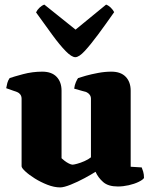

<svg xmlns="http://www.w3.org/2000/svg" viewBox="-20 -812 662 836"><path d="M242 4Q216 4 186.5 -7.5Q157 -19 131.5 -35Q106 -51 90 -66Q74 -81 74 -88V-382Q74 -393 68.5 -400.5Q63 -408 55 -411L7 -428Q9 -440 12 -451Q15 -462 22 -472Q39 -478 80 -489Q121 -500 164 -500Q205 -500 226.5 -477.5Q248 -455 248 -417V-123Q252 -119 261 -112Q270 -105 280 -100Q290 -95 296 -95Q301 -95 316 -99Q331 -103 348 -110.5Q365 -118 376 -127V-382Q376 -392 370.5 -399.5Q365 -407 356 -411L303 -426Q305 -442 310.5 -454.5Q316 -467 320 -472Q331 -476 354.5 -482.5Q378 -489 407.5 -494.5Q437 -500 465 -500Q506 -500 527.5 -477.5Q549 -455 549 -417V-86L597 -83Q600 -76 603.5 -64.5Q607 -53 607 -37Q602 -29 583.5 -20Q565 -11 540.5 -5.5Q516 0 493 0Q451 0 429 -19.5Q407 -39 396 -64Q379 -53 348.5 -36.5Q318 -20 288 -8Q258 4 242 4ZM308 -563Q292 -563 266 -589.5Q240 -616 207.5 -660.5Q175 -705 137 -758Q142 -769 152 -778.5Q162 -788 173 -792L309 -683L442 -792Q453 -788 463 -778Q473 -768 477 -759Q440 -706 407 -661.5Q374 -617 349 -590Q324 -563 308 -563Z"/></svg>

Font: Texturina Medium 12pt Black
Style: Regular
Weight: 900
Version: Version 1.002